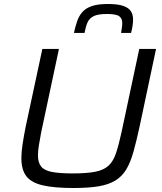

<svg xmlns="http://www.w3.org/2000/svg" viewBox="-20 -933 813 961"><path d="M347 8Q251 8 193.5 -5.5Q136 -19 111.5 -51.5Q87 -84 87 -141Q87 -172 93 -211.5Q99 -251 109 -301L192 -688H275L186 -270Q179 -233 174.5 -205Q170 -177 170 -155Q170 -120 185.5 -100Q201 -80 239.5 -72.5Q278 -65 345 -65Q415 -65 457.5 -73.5Q500 -82 523.5 -104Q547 -126 560.5 -166Q574 -206 588 -270L677 -688H761L679 -301Q663 -227 648 -173.5Q633 -120 612 -85Q591 -50 557.5 -29.5Q524 -9 473.5 -0.5Q423 8 347 8ZM350 -768Q357 -800 366 -826.5Q375 -853 392 -872.5Q409 -892 439.5 -902.5Q470 -913 519 -913Q570 -913 597 -903.5Q624 -894 635 -877Q646 -860 646 -836Q646 -820 643.5 -803.5Q641 -787 636 -768H586Q588 -783 590 -795Q592 -807 592 -817Q592 -840 577 -851.5Q562 -863 515 -863Q470 -863 448.5 -852Q427 -841 418 -820.5Q409 -800 403 -768Z"/></svg>

Font: Saira SemiExpanded
Style: Italic
Weight: 400
Width: 6
Italic angle: -12°
Designer: Hector Gatti with collaboration of the Omnibus-Type team
Foundry: Omnibus-Type
Version: Version 1.101